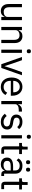

<svg xmlns="http://www.w3.org/2000/svg" viewBox="1983 -2764 792 4799"><g transform="rotate(90 2379.5 -364.0)"><path d="M403 -84H399Q391 -66 379.5 -48.5Q368 -31 351 -17.5Q334 -4 310 4Q286 12 254 12Q174 12 127 -39.5Q80 -91 80 -185V-516H160V-199Q160 -60 278 -60Q302 -60 324.5 -66Q347 -72 364.5 -84Q382 -96 392.5 -114.5Q403 -133 403 -159V-516H483V0H403Z M653 0V-516H733V-432H737Q756 -476 790.5 -502Q825 -528 883 -528Q963 -528 1009.5 -476.5Q1056 -425 1056 -331V0H976V-317Q976 -456 859 -456Q835 -456 812.5 -450Q790 -444 772 -432Q754 -420 743.5 -401.5Q733 -383 733 -358V0Z M1261 -637Q1235 -637 1223.5 -649.5Q1212 -662 1212 -682V-695Q1212 -715 1223.5 -727.5Q1235 -740 1261 -740Q1287 -740 1298.5 -727.5Q1310 -715 1310 -695V-682Q1310 -662 1298.5 -649.5Q1287 -637 1261 -637ZM1221 -516H1301V0H1221Z M1585 0 1404 -516H1484L1574 -260L1630 -84H1635L1691 -260L1783 -516H1860L1678 0Z M2149 12Q2096 12 2053.5 -7Q2011 -26 1980.5 -61.5Q1950 -97 1933.5 -146.5Q1917 -196 1917 -258Q1917 -319 1933.5 -369Q1950 -419 1980.5 -454.5Q2011 -490 2053.5 -509Q2096 -528 2149 -528Q2201 -528 2242 -509Q2283 -490 2312 -456.5Q2341 -423 2356.5 -377Q2372 -331 2372 -276V-238H2001V-214Q2001 -181 2011.5 -152.5Q2022 -124 2041.5 -103Q2061 -82 2089.5 -70Q2118 -58 2154 -58Q2203 -58 2239.5 -81Q2276 -104 2296 -147L2353 -106Q2328 -53 2275 -20.5Q2222 12 2149 12ZM2149 -461Q2116 -461 2089 -449.5Q2062 -438 2042.5 -417Q2023 -396 2012 -367.5Q2001 -339 2001 -305V-298H2286V-309Q2286 -378 2248.5 -419.5Q2211 -461 2149 -461Z M2504 0V-516H2584V-421H2589Q2603 -458 2639 -487Q2675 -516 2738 -516H2769V-436H2722Q2657 -436 2620.5 -411.5Q2584 -387 2584 -350V0Z M3026 12Q2954 12 2905.5 -15.5Q2857 -43 2822 -89L2879 -135Q2909 -97 2946 -76.5Q2983 -56 3032 -56Q3083 -56 3111.5 -78Q3140 -100 3140 -140Q3140 -170 3120.5 -191.5Q3101 -213 3050 -221L3009 -227Q2973 -232 2943 -242.5Q2913 -253 2890.5 -270.5Q2868 -288 2855.5 -314Q2843 -340 2843 -376Q2843 -414 2857 -442.5Q2871 -471 2895.5 -490Q2920 -509 2954 -518.5Q2988 -528 3027 -528Q3090 -528 3132.5 -506Q3175 -484 3207 -445L3154 -397Q3137 -421 3104 -440.5Q3071 -460 3021 -460Q2971 -460 2945.5 -438.5Q2920 -417 2920 -380Q2920 -342 2945.5 -325Q2971 -308 3019 -300L3059 -294Q3145 -281 3181 -244.5Q3217 -208 3217 -149Q3217 -74 3166 -31Q3115 12 3026 12Z M3398 -637Q3372 -637 3360.5 -649.5Q3349 -662 3349 -682V-695Q3349 -715 3360.5 -727.5Q3372 -740 3398 -740Q3424 -740 3435.5 -727.5Q3447 -715 3447 -695V-682Q3447 -662 3435.5 -649.5Q3424 -637 3398 -637ZM3358 -516H3438V0H3358Z M3722 0Q3680 0 3658.5 -23.5Q3637 -47 3637 -85V-446H3552V-516H3600Q3626 -516 3635.5 -526.5Q3645 -537 3645 -563V-659H3717V-516H3830V-446H3717V-70H3822V0Z M4334 0Q4289 0 4269.5 -24Q4250 -48 4245 -84H4240Q4223 -36 4184 -12Q4145 12 4091 12Q4009 12 3963.5 -30Q3918 -72 3918 -144Q3918 -217 3971.5 -256Q4025 -295 4138 -295H4240V-346Q4240 -401 4210 -430Q4180 -459 4118 -459Q4071 -459 4039.5 -438Q4008 -417 3987 -382L3939 -427Q3960 -469 4006 -498.5Q4052 -528 4122 -528Q4216 -528 4268 -482Q4320 -436 4320 -354V-70H4379V0ZM4104 -56Q4134 -56 4159 -63Q4184 -70 4202 -83Q4220 -96 4230 -113Q4240 -130 4240 -150V-235H4134Q4065 -235 4033.5 -215Q4002 -195 4002 -157V-136Q4002 -98 4029.5 -77Q4057 -56 4104 -56ZM4034 -618Q4008 -618 3996.5 -630.5Q3985 -643 3985 -664V-675Q3985 -696 3996.5 -708.5Q4008 -721 4034 -721Q4060 -721 4071.5 -708.5Q4083 -696 4083 -675V-664Q4083 -643 4071.5 -630.5Q4060 -618 4034 -618ZM4220 -618Q4194 -618 4182.5 -630.5Q4171 -643 4171 -664V-675Q4171 -696 4182.5 -708.5Q4194 -721 4220 -721Q4246 -721 4257.5 -708.5Q4269 -696 4269 -675V-664Q4269 -643 4257.5 -630.5Q4246 -618 4220 -618Z M4607 0Q4565 0 4543.5 -23.5Q4522 -47 4522 -85V-446H4437V-516H4485Q4511 -516 4520.5 -526.5Q4530 -537 4530 -563V-659H4602V-516H4715V-446H4602V-70H4707V0Z"/></g></svg>

Font: IBM Plex Sans Hebrew
Style: Regular
Weight: 400
Designer: Mike Abbink, Paul van der Laan, Pieter van Rosmalen, Yanek Iontef
Foundry: Bold Monday
Version: Version 1.2